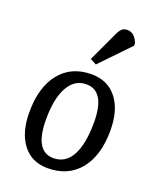

<svg xmlns="http://www.w3.org/2000/svg" viewBox="-149 -890 819 994"><g transform="rotate(20 260.5 -393.0)"><path d="M234 14Q146 14 96.5 -50.5Q47 -115 47 -227Q47 -365 110 -443Q173 -521 284 -521Q373 -521 423.5 -457Q474 -393 474 -280Q474 -142 410.5 -64Q347 14 234 14ZM245 -45Q311 -45 345.5 -108Q380 -171 380 -291Q380 -463 276 -463Q212 -463 176.5 -400Q141 -337 141 -221Q141 -45 245 -45ZM286 -576 252 -594 328 -757Q339 -781 350 -790.5Q361 -800 379 -800Q419 -800 439 -749V-735Z"/></g></svg>

Font: Literata 12pt
Style: Italic
Weight: 400
Italic angle: -2°
Designer: Latin by Veronika Burian and Jose Scaglione. Greek by Irene Vlachou. Cyrillic by Vera Evstafieva
Foundry: TypeTogether
Version: Version 3.002